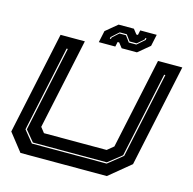

<svg xmlns="http://www.w3.org/2000/svg" viewBox="-119 -960 1086 1080"><g transform="rotate(15 424.0 -420.0)"><path d="M93.5 0 12.5 -103 139.5 -700H281L168.5 -172L192.5 -141.5H557.5L594.5 -172L707 -700H848.5L721.5 -103L596.5 0ZM142 -67.5H577.5L661.5 -135L767.5 -634H760.5L655 -137L576.5 -74.5H146L94 -137.5L199.5 -634H192.5L86.5 -135.5ZM358 -716 372.5 -784 440 -840H529L551 -812H560L566 -840H662L647.5 -772L580 -716H491L469 -744H460L454 -716ZM412.5 -751H419L421 -760L457.5 -793H495.5L521.5 -757.5H565.5L609.5 -796L611.5 -806H605L603 -797L565.5 -764.5H524L498.5 -799.5H457.5L414.5 -761Z"/></g></svg>

Font: Tourney Expanded ExtraBold
Style: Italic
Weight: 800
Width: 7
Italic angle: -12°
Designer: Tyler Finck
Foundry: Etcetera Type Co
Version: Version 1.010; ttfautohint (v1.8.3)